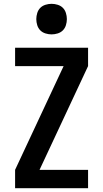

<svg xmlns="http://www.w3.org/2000/svg" viewBox="-20 -985 540 1005"><path d="M59 0V-96L313 -639H59V-735H441V-639L187 -96H441V0ZM250 -805Q234 -805 218 -810Q202 -815 191 -826Q180 -837 175 -853Q170 -869 170 -885Q170 -901 175 -917Q180 -933 191 -944Q202 -955 218 -960Q234 -965 250 -965Q266 -965 282 -960Q298 -955 309 -944Q320 -933 325 -917Q330 -901 330 -885Q330 -869 325 -853Q320 -837 309 -826Q298 -815 282 -810Q266 -805 250 -805Z"/></svg>

Font: Zed Mono
Style: Bold
Weight: 700
Monospace: yes
Designer: Belleve Invis
Foundry: Belleve Invis
Version: Version 1.0.0; ttfautohint (v1.8.4)